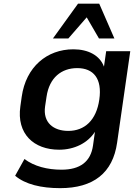

<svg xmlns="http://www.w3.org/2000/svg" viewBox="-20 -813 744 1027"><path d="M301.8 193.4C479.5 193.4 583.5 112.3 606.4 -49.8L676.8 -539.1H547.9L536.1 -456.5C514.2 -516.1 452.6 -549.3 372.6 -549.3C231 -549.3 118.7 -455.1 96.2 -295.9L88.9 -244.1C67.9 -97.2 160.6 -12.2 296.4 -12.2C377.4 -12.2 448.7 -47.4 487.8 -107.9L477.5 -34.7C465.3 51.8 408.7 94.7 309.1 94.7C232.9 94.7 163.1 76.7 110.8 37.6L61 127C115.2 173.3 200.7 193.4 301.8 193.4ZM345.7 -607.4 443.8 -720.2 509.3 -607.4H591.8L510.7 -793.5H397.5L263.2 -607.4ZM345.2 -112.8C267.1 -112.8 208.5 -156.2 221.2 -244.1L229 -295.9C243.7 -397.5 308.6 -448.7 393.1 -448.7C480.5 -448.7 527.3 -392.1 511.2 -280.8C495.6 -169.9 432.6 -112.8 345.2 -112.8Z"/></svg>

Font: Winston SemiBold
Style: Italic
Weight: 600
Italic angle: -8.13011°
Designer: Vernon Adams, Kim Jin-seong, David Berlow, Cristiano Sobral
Foundry: The Winston Project Authors
Version: Version 3.004